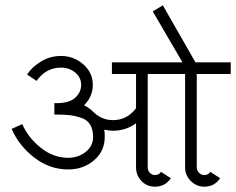

<svg xmlns="http://www.w3.org/2000/svg" viewBox="-20 -698 890 724"><path d="M750 6Q721 6 699.5 -15.5Q678 -37 678 -66V-419H665H595H537V-66Q537 -55 545 -46.5Q553 -38 564 -38Q580 -38 587 -50L624 -26Q603 6 564 6Q534 6 513.5 -15.5Q493 -37 493 -66V-233Q454 -205 406 -205Q393 -205 373 -209Q375 -202 375 -182Q375 -128 334.5 -93.5Q294 -59 237 -59Q167 -59 109 -104Q51 -149 24 -212L64 -230Q86 -179 133.5 -141Q181 -103 237 -103Q275 -103 303 -125Q331 -147 331 -182Q331 -210 320 -228Q309 -246 287 -253.5Q265 -261 244.5 -263.5Q224 -266 193 -266H185V-309H193Q241 -309 263.5 -329.5Q286 -350 286 -378Q286 -406 263.5 -424.5Q241 -443 210 -443Q153 -443 118 -393L82 -417Q102 -447 136 -467Q170 -487 210 -487Q258 -487 294 -455.5Q330 -424 330 -378Q330 -334 297 -301Q316 -292 334 -274Q365 -245 406 -245Q459 -245 493 -290V-419H402V-463H595H665H668L556 -655L594 -678L717 -463H850V-419H722V-66Q722 -55 730.5 -46.5Q739 -38 750 -38Q766 -38 773 -50L810 -26Q789 6 750 6Z"/></svg>

Font: Bhavuka
Style: Regular
Weight: 400
Version: 2.94.0; ttfautohint (v1.2) -l 7 -r 28 -G 50 -x 13 -D deva -f